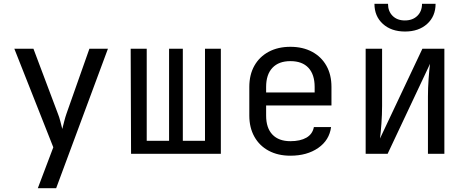

<svg xmlns="http://www.w3.org/2000/svg" viewBox="-20 -805 2440 1005"><path d="M178 180 259 -34 55 -550H155L283 -210Q290 -193 296 -169.5Q302 -146 306 -130Q310 -146 316 -169.5Q322 -193 328 -210L448 -550H545L274 180Z M666 0 664 -550H748V-68H865V-550H937V-68H1053V-550H1136V0Z M1500 10Q1435 10 1386.5 -16Q1338 -42 1311.5 -89.5Q1285 -137 1285 -200V-350Q1285 -414 1311.5 -461Q1338 -508 1386.5 -534Q1435 -560 1500 -560Q1565 -560 1613.5 -534Q1662 -508 1688.5 -461Q1715 -414 1715 -350V-253H1373V-200Q1373 -135 1406 -100.5Q1439 -66 1500 -66Q1552 -66 1584 -84.5Q1616 -103 1623 -140H1713Q1704 -71 1645.5 -30.5Q1587 10 1500 10ZM1373 -321H1627V-350Q1627 -415 1594.5 -450Q1562 -485 1500 -485Q1439 -485 1406 -450Q1373 -415 1373 -350Z M1894 0V-550H1980V-250Q1980 -207 1976.5 -158Q1973 -109 1969 -80L2191 -550H2306V0H2220V-300Q2220 -344 2223.5 -393Q2227 -442 2231 -471L2009 0ZM2100 -640Q2028 -640 1984 -680Q1940 -720 1940 -785H2011Q2011 -746 2035 -722Q2059 -698 2099 -698Q2140 -698 2164.5 -722Q2189 -746 2189 -785H2260Q2260 -720 2216 -680Q2172 -640 2100 -640Z"/></svg>

Font: Liga JetBrainsMono Nerd Font
Style: Regular
Weight: 400
Designer: Philipp Nurullin, Konstantin Bulenkov
Foundry: JetBrains
Version: Version 2.225; ttfautohint (v1.8.3)